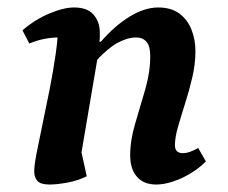

<svg xmlns="http://www.w3.org/2000/svg" viewBox="-20 -482 610 514"><path d="M112.6 12Q88.8 12 80.2 2.4Q71.6 -7.2 71.6 -23.3Q71.6 -39.1 78.1 -72.6Q84.6 -106.2 94.1 -150.9Q103.6 -195.6 113.1 -243.9Q122.6 -292.3 129.1 -337.6Q135.6 -383 135.6 -417.4L179.1 -374Q174.1 -377.3 162.7 -379.6Q151.4 -381.8 137.7 -381.8Q120.1 -381.8 100 -378.1Q80 -374.4 58.5 -365.5L40.1 -400.8Q73.3 -429.5 111.8 -445.7Q150.3 -462 178.6 -462Q213.9 -462 230.5 -442.7Q247.2 -423.4 247.2 -394.9Q247.2 -389.6 247.2 -383.5Q247.2 -377.4 246.1 -370.4H250.1Q287.1 -413.1 327 -437.5Q367 -462 403.4 -462Q437.9 -462 459.7 -446Q481.5 -430.1 492.3 -403.4Q503.2 -376.6 503.2 -345Q503.2 -310.6 494.8 -274.9Q486.5 -239.2 475.7 -205.6Q465 -171.9 456.6 -142.8Q448.3 -113.8 448.3 -93.2Q448.3 -72 469.5 -72Q478.6 -72 489.2 -75.8Q499.8 -79.6 510.6 -85.8L531.2 -49.8Q513.3 -31.9 490 -17.8Q466.8 -3.7 442.7 4.1Q418.6 12 398.2 12Q365.1 12 346.8 -8.6Q328.5 -29.2 328.5 -66.1Q328.5 -106.6 342 -151.5Q355.4 -196.5 368.8 -242.7Q382.2 -288.8 382.2 -331.8Q382.2 -358.1 372.4 -369.9Q362.6 -381.7 344.2 -381.7Q321.8 -381.7 295.7 -367.8Q269.6 -353.9 240.3 -322.1L194.3 -51.1L189.6 -113.4L212.2 -10.2Q189.5 1.4 161 6.7Q132.6 12 112.6 12Z"/></svg>

Font: Petrona
Style: Italic
Weight: 400
Italic angle: -9°
Designer: Ringo R. Seeber
Foundry: Ringo R. Seeber
Version: Version 2.001; ttfautohint (v1.8.3)